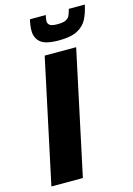

<svg xmlns="http://www.w3.org/2000/svg" viewBox="-133 -964 712 1031"><g transform="rotate(-15 223.0 -448.5)"><path d="M20 0 167 -688H342L195 0ZM263 -747Q188 -747 160.5 -771Q133 -795 133 -835Q133 -849 135 -864.5Q137 -880 141 -897H229Q227 -888 225.5 -880Q224 -872 224 -865Q224 -850 235 -841.5Q246 -833 278 -833Q310 -833 325 -841Q340 -849 346 -863Q352 -877 357 -897H446Q437 -853 420 -819.5Q403 -786 366.5 -766.5Q330 -747 263 -747Z"/></g></svg>

Font: Saira
Style: Bold Italic
Weight: 700
Italic angle: -12°
Designer: Hector Gatti with collaboration of the Omnibus-Type team
Foundry: Omnibus-Type
Version: Version 1.100; ttfautohint (v1.8.3)